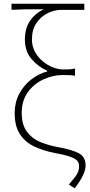

<svg xmlns="http://www.w3.org/2000/svg" viewBox="-20 -814 482 1034"><path d="M382 200 351 180Q373 154 385 138Q397 122 401.5 109Q406 96 406 81Q406 63 395 51Q384 39 355 29Q326 19 271 9Q214 -2 165.5 -24.5Q117 -47 88 -90.5Q59 -134 59 -205Q59 -262 83.5 -308.5Q108 -355 148 -386Q188 -417 234 -429V-433Q185 -455 149.5 -496.5Q114 -538 114 -602Q114 -661 141.5 -701.5Q169 -742 216 -764Q180 -764 154 -764Q128 -764 102.5 -763.5Q77 -763 42 -761V-794H434V-761H312Q272 -761 235.5 -742.5Q199 -724 175.5 -689Q152 -654 152 -602Q152 -565 168 -535.5Q184 -506 209.5 -484.5Q235 -463 264.5 -451.5Q294 -440 320 -440Q340 -440 352 -440.5Q364 -441 384 -445V-406Q366 -409 352 -409.5Q338 -410 318 -410Q265 -410 214 -386.5Q163 -363 130 -317.5Q97 -272 97 -206Q97 -142 125 -104.5Q153 -67 197.5 -49Q242 -31 291 -22Q365 -9 403 10.5Q441 30 441 78Q441 100 427 130Q413 160 382 200Z"/></svg>

Font: Source Han Sans SC ExtraLight
Style: Regular
Weight: 250
Designer: Ryoko NISHIZUKA 西塚涼子 (kana, bopomofo & ideographs); Paul D. Hunt (Latin, Greek & Cyrillic); Sandoll Communications 산돌커뮤니
Foundry: Adobe
Version: Version 2.004;hotconv 1.0.118;makeotfexe 2.5.65603